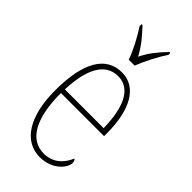

<svg xmlns="http://www.w3.org/2000/svg" viewBox="-242 -826 897 897"><g transform="rotate(45 206.0 -378.0)"><path d="M195 -606H234C251 -651 284 -715 310 -753V-766H304C263 -723 240 -695 216 -647C190 -695 166 -723 126 -766H120V-753C145 -715 180 -651 195 -606ZM223 10C306 10 351 -48 351 -79C351 -91 347 -97 342 -100C324 -56 287 -15 224 -15C136 -15 81 -99 81 -272H366V-291C366 -446 312 -542 215 -542C111 -542 53 -450 53 -262C53 -88 119 10 223 10ZM338 -297H82C87 -431 127 -517 215 -517C299 -517 336 -428 338 -297Z"/></g></svg>

Font: Noto Serif Devanagari Condensed Thin
Style: Regular
Weight: 100
Width: 3
Designer: Universal Thirst, Indian Type Foundry and the Monotype Design Team
Foundry: Monotype Imaging Inc.
Version: Version 2.004